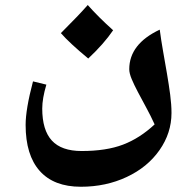

<svg xmlns="http://www.w3.org/2000/svg" viewBox="-20 -585 750 750"><path d="M295.9 144.5Q190.4 144.5 135.3 82.8Q80.1 21 80.1 -97.2Q80.1 -158.2 108.9 -267.1L161.1 -254.4Q145 -200.2 145 -161.1Q145 -76.7 182.6 -35.9Q220.2 4.9 298.8 4.9Q395 4.9 460.4 -20Q525.9 -44.9 584 -99.1Q568.4 -133.3 550.8 -165.5Q533.2 -197.8 518.6 -225.6Q503.9 -253.4 494.4 -276.1Q484.9 -298.8 484.9 -314.5Q484.9 -413.1 604 -469.2Q609.4 -427.7 617.2 -383.8Q625 -339.8 632.3 -297.1Q639.6 -254.4 644.8 -215.1Q649.9 -175.8 649.9 -143.6Q649.9 -65.4 603 1.5Q556.2 68.4 474.9 106.4Q393.6 144.5 295.9 144.5ZM421.9 -466.8Q386.2 -414.1 324.7 -356.4Q251.5 -417 217.8 -455.6Q288.6 -526.4 322.8 -565.4Q363.3 -519.5 421.9 -466.8Z"/></svg>

Font: Sahl Naskh
Style: Bold
Weight: 700
Designer: Pascal Zoghbi
Version: Version 1.001